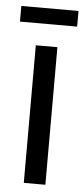

<svg xmlns="http://www.w3.org/2000/svg" viewBox="-79 -680 311 709"><g transform="rotate(5 77.0 -325.0)"><path d="M37 0V-510H117V0ZM-29 -592V-650H183V-592Z"/></g></svg>

Font: Saira UltraCondensed SemiBold
Style: Regular
Weight: 600
Width: 1
Designer: Hector Gatti with collaboration of the Omnibus-Type team
Foundry: Omnibus-Type
Version: Version 1.101